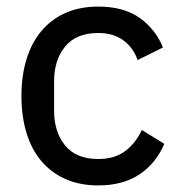

<svg xmlns="http://www.w3.org/2000/svg" viewBox="-20 -550 545 582"><path d="M278 12Q222 12 179 -7Q136 -26 106 -61Q76 -96 60.5 -146.5Q45 -197 45 -259Q45 -321 60.5 -371Q76 -421 106 -456.5Q136 -492 179 -511Q222 -530 278 -530Q355 -530 403 -496Q451 -462 474 -406L397 -368Q384 -406 353.5 -428Q323 -450 278 -450Q211 -450 177.5 -409Q144 -368 144 -304V-214Q144 -150 177.5 -109Q211 -68 278 -68Q326 -68 358 -91Q390 -114 410 -156L478 -114Q453 -55 403 -21.5Q353 12 278 12Z"/></svg>

Font: IBM Plex Sans KR Text
Style: Regular
Weight: 450
Designer: Mike Abbink; Paul van der Laan; Pieter van Rosmalen; Wujin Sim; Chorong Kim; Dohee Lee;
Foundry: Sandoll Inc.
Version: Version 1.001